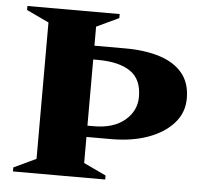

<svg xmlns="http://www.w3.org/2000/svg" viewBox="-49 -711 811 763"><g transform="rotate(5 356.5 -330.0)"><path d="M30 0V-16L119 -58V-602L30 -644V-660H398V-644L309 -602V-526H432Q510 -526 569 -507.5Q628 -489 660.5 -450Q693 -411 693 -349Q693 -292 655.5 -250Q618 -208 554 -185Q490 -162 408 -162H309V-58L398 -16V0ZM327 -471H309V-207H334Q413 -207 458 -245Q503 -283 503 -339Q503 -409 457.5 -440Q412 -471 327 -471Z"/></g></svg>

Font: Spectral ExtraBold
Style: Regular
Weight: 800
Designer: Jean-Baptiste Levee
Foundry: Production Type
Version: Version 2.001